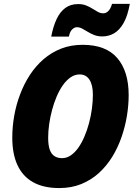

<svg xmlns="http://www.w3.org/2000/svg" viewBox="-20 -955 696 985"><path d="M284.2 9.8Q203.1 9.8 149.7 -20.3Q96.2 -50.3 69.6 -107.9Q43 -165.5 43 -248.5Q43 -304.7 53 -361.3Q63 -418 83.3 -471.4Q103.5 -524.9 133.5 -570.8Q163.6 -616.7 203.6 -651.4Q243.7 -686 293.7 -705.6Q343.8 -725.1 403.8 -725.1Q523.4 -725.1 581.8 -657Q640.1 -588.9 640.1 -467.3Q640.1 -415.5 631.1 -360.4Q622.1 -305.2 603.5 -251.7Q585 -198.2 556.2 -151.1Q527.3 -104 487.8 -67.9Q448.2 -31.7 397.5 -11Q346.7 9.8 284.2 9.8ZM298.3 -143.6Q321.8 -143.6 342.8 -157.7Q363.8 -171.9 381.3 -196.5Q398.9 -221.2 412.8 -253.7Q426.8 -286.1 436.5 -322.5Q446.3 -358.9 451.4 -396.2Q456.5 -433.6 456.5 -468.8Q456.5 -519 439 -546.1Q421.4 -573.2 388.7 -573.2Q363.8 -573.2 342.3 -558.3Q320.8 -543.5 302.7 -518.1Q284.7 -492.7 270.8 -460Q256.8 -427.2 247.1 -390.6Q237.3 -354 232.2 -317.6Q227.1 -281.2 227.1 -248.5Q227.1 -210.4 235.1 -187.5Q243.2 -164.6 259.3 -154.1Q275.4 -143.6 298.3 -143.6ZM242.7 -767.1Q252.9 -819.8 270.5 -857.2Q288.1 -894.5 315.2 -914.3Q342.3 -934.1 380.9 -934.1Q404.3 -934.1 421.9 -927Q439.5 -919.9 454.1 -910.6Q468.8 -901.4 482.2 -894Q495.6 -886.7 509.3 -886.7Q523.9 -886.7 535.6 -898.2Q547.4 -909.7 554.7 -935.1H646Q634.8 -873 613.8 -836.4Q592.8 -799.8 564.9 -783.9Q537.1 -768.1 504.9 -768.1Q481.4 -768.1 463.1 -775.4Q444.8 -782.7 429.9 -792Q415 -801.3 401.6 -808.3Q388.2 -815.4 374 -815.4Q361.8 -815.4 349.9 -803.7Q337.9 -792 333.5 -767.1Z"/></svg>

Font: Open Sans SemiCondensed ExtraBold
Style: Italic
Weight: 800
Width: 4
Italic angle: -12°
Designer: Monotype Design Team
Foundry: Monotype Imaging Inc.
Version: Version 3.003